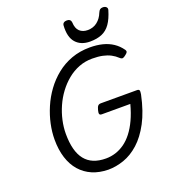

<svg xmlns="http://www.w3.org/2000/svg" viewBox="-197 -1280 1271 1439"><g transform="rotate(-20 438.5 -560.0)"><path d="M417 19Q346 18 290 -6Q234 -30 194.5 -75Q155 -120 134.5 -184.5Q114 -249 114 -330Q114 -390 127.5 -453.5Q141 -517 168 -580Q195 -643 235.5 -698.5Q276 -754 330 -797.5Q384 -841 451 -865.5Q518 -890 598 -890Q653 -890 698.5 -878.5Q744 -867 780 -843Q816 -819 842 -782Q850 -770 845.5 -761.5Q841 -753 827 -743Q814 -732 804 -730Q794 -728 781 -740Q759 -761 731.5 -775.5Q704 -790 668.5 -797.5Q633 -805 586 -805Q529 -805 479 -785.5Q429 -766 387 -731.5Q345 -697 311.5 -652Q278 -607 255 -555Q232 -503 220 -448.5Q208 -394 208 -342Q208 -273 221.5 -221Q235 -169 262.5 -134.5Q290 -100 331.5 -83Q373 -66 429 -66Q469 -66 506.5 -78Q544 -90 578 -114Q612 -138 642 -176.5Q672 -215 696.5 -267.5Q721 -320 739 -388H512Q497 -388 493.5 -397Q490 -406 496 -428Q502 -451 510 -459.5Q518 -468 533 -468H821Q836 -468 839.5 -459.5Q843 -451 839 -428Q812 -300 766 -214Q720 -128 662.5 -76.5Q605 -25 541.5 -3Q478 19 417 19ZM617 -930Q544 -930 504 -975Q464 -1020 470 -1111Q471 -1125 480.5 -1132Q490 -1139 506 -1139Q521 -1139 529.5 -1131.5Q538 -1124 539 -1111Q541 -1062 565.5 -1039.5Q590 -1017 629 -1017Q674 -1017 706 -1042.5Q738 -1068 754 -1109Q761 -1126 769.5 -1132.5Q778 -1139 792 -1139Q810 -1139 819.5 -1129.5Q829 -1120 825 -1106Q806 -1041 778.5 -1002Q751 -963 711 -946.5Q671 -930 617 -930Z"/></g></svg>

Font: Playwrite IS
Style: Regular
Weight: 400
Designer: Veronika Burian, José Scaglione
Foundry: TypeTogether
Version: Version 1.002